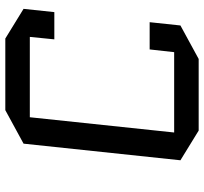

<svg xmlns="http://www.w3.org/2000/svg" viewBox="-42 -702 750 705"><g transform="rotate(-90 332.5 -350.0)"><path d="M503 -175H603L591 -62L468 5H205L96 -62L157 -638L280 -705H543L652 -638L640 -525H540L549 -615H254L198 -85H493Z"/></g></svg>

Font: Quantico
Style: Italic
Weight: 400
Italic angle: -12°
Designer: Matt Desmond
Foundry: MADtype
Version: Version 2.002